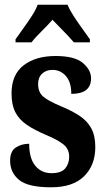

<svg xmlns="http://www.w3.org/2000/svg" viewBox="-20 -786 448 816"><path d="M197 10Q99 10 61 -21.5Q23 -53 23 -103Q23 -143 47 -159Q71 -175 104 -175Q104 -113 130 -81.5Q156 -50 199 -50Q240 -50 257 -70Q274 -90 274 -120Q274 -152 250.5 -171.5Q227 -191 177 -212Q127 -233 94 -255.5Q61 -278 45 -309.5Q29 -341 29 -389Q29 -469 80.5 -508.5Q132 -548 216 -548Q297 -548 332 -518.5Q367 -489 367 -453Q367 -387 283 -387Q283 -437 260 -463Q237 -489 203 -489Q176 -489 159 -473Q142 -457 142 -429Q142 -395 162.5 -376.5Q183 -358 240 -334Q284 -316 317 -294.5Q350 -273 367.5 -241.5Q385 -210 385 -161Q385 -84 337.5 -37Q290 10 197 10ZM46 -619Q59 -638 78 -664Q97 -690 114.5 -717Q132 -744 140 -766H267Q276 -744 293.5 -717Q311 -690 330 -664Q349 -638 362 -619V-606H294Q285 -617 268.5 -634.5Q252 -652 234 -670Q216 -688 203 -702Q184 -680 156.5 -653Q129 -626 114 -606H46Z"/></svg>

Font: Noto Serif ExtraCondensed ExtraBold
Style: Regular
Weight: 800
Width: 2
Designer: Monotype Design Team
Foundry: Monotype Imaging Inc.
Version: Version 2.013; ttfautohint (v1.8.4.7-5d5b)